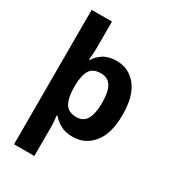

<svg xmlns="http://www.w3.org/2000/svg" viewBox="-235 -878 1102 1237"><g transform="rotate(30 316.0 -260.0)"><path d="M584 -274Q584 -134 525.5 -62Q467 10 375 10Q319 10 282.5 -11Q246 -32 224 -59H218Q220 -45 222 -21Q224 3 224 19V240H73V-760H224V-570Q224 -540 222 -514.5Q220 -489 218 -475H225Q245 -509 282.5 -532.5Q320 -556 379 -556Q470 -556 527 -484.5Q584 -413 584 -274ZM431 -276Q431 -355 407.5 -395.5Q384 -436 330 -436Q273 -436 249.5 -400Q226 -364 224 -291V-275Q224 -196 247.5 -154Q271 -112 332 -112Q385 -112 408 -154Q431 -196 431 -276Z"/></g></svg>

Font: Noto Sans Meetei Mayek
Style: Bold
Weight: 700
Designer: Monotype Design Team and Neelakash Kshetrimayum
Foundry: Monotype Imaging Inc.
Version: Version 2.002; ttfautohint (v1.8.4.7-5d5b)